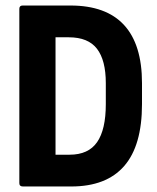

<svg xmlns="http://www.w3.org/2000/svg" viewBox="-20 -675 569 695"><path d="M63 0Q50 0 50 -12V-643Q50 -655 62 -655H235Q364 -655 429 -584.5Q494 -514 494 -374V-298Q494 -148 429.5 -74Q365 0 238 0ZM181 -115H232Q300 -115 331.5 -160.5Q363 -206 363 -298V-374Q363 -457 331 -498.5Q299 -540 229 -540H181Z"/></svg>

Font: Sofia Sans Condensed ExtraBold
Style: Regular
Weight: 800
Designer: Botio Nikoltchev, Ani Petrova
Foundry: lettersoup
Version: Version 4.101